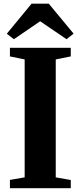

<svg xmlns="http://www.w3.org/2000/svg" viewBox="-20 -996 426 1016"><path d="M110.5 -57.5V-681.5L32.5 -697.5V-743H354.5V-697.5L275 -681.5V-57.5L354.5 -43.5V0H32.5V-44ZM53.5 -788.5 16 -817.5 147 -976.5H238L369.5 -818L332 -788.5L192.5 -883.5Z"/></svg>

Font: Merriweather 72pt ExtraBold
Style: Regular
Weight: 800
Version: Version 2.100